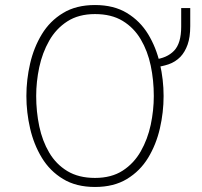

<svg xmlns="http://www.w3.org/2000/svg" viewBox="-20 -732 802 764"><path d="M358 12Q283 12 230.8 -19.8Q178.5 -51.5 146.5 -104.2Q114.5 -157 99.8 -221Q85 -285 85 -350Q85 -415 99.8 -479Q114.5 -543 146.5 -595.8Q178.5 -648.5 230.8 -680.2Q283 -712 358 -712Q433 -712 485.2 -680.2Q537.5 -648.5 569.5 -595.8Q601.5 -543 616.2 -479Q631 -415 631 -350Q631 -285 616.2 -221Q601.5 -157 569.5 -104.2Q537.5 -51.5 485.2 -19.8Q433 12 358 12ZM358 -24Q423.5 -24 468.2 -53Q513 -82 540.2 -130Q567.5 -178 579.8 -235.5Q592 -293 592 -350Q592 -412.5 579.8 -470.8Q567.5 -529 540.2 -575.2Q513 -621.5 468.2 -648.8Q423.5 -676 358 -676Q293 -676 248 -647Q203 -618 175.8 -570Q148.5 -522 136.2 -464.5Q124 -407 124 -350Q124 -288 136.2 -229.5Q148.5 -171 175.8 -124.8Q203 -78.5 248 -51.2Q293 -24 358 -24ZM593 -464V-495Q644 -500.5 672.5 -530Q701 -559.5 701 -626V-700H737V-628Q737 -584 726.5 -554.5Q716 -525 698 -506Q678 -485.5 651 -476.2Q624 -467 593 -464Z"/></svg>

Font: Overpass Thin
Style: Regular
Weight: 250
Designer: Delve Withrington, Dave Bailey, Thomas Jockin
Foundry: Delve Fonts LLC
Version: Version 4.000